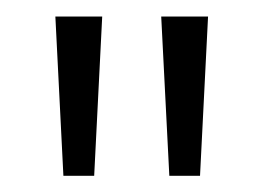

<svg xmlns="http://www.w3.org/2000/svg" viewBox="-20 -730 316 232"><path d="M103.5 -710H46.9L56.6 -517.6H93.8ZM231.4 -710H174.8L184.6 -517.6H221.7Z"/></svg>

Font: Yaldevi Colombo Light
Style: Regular
Weight: 300
Designer: Sol Matas, Denzil Rajitha, Kosala Senevirathne and Pathum Egodawatta
Foundry: Mooniak
Version: Version 1.020 ; ttfautohint (v1.6)